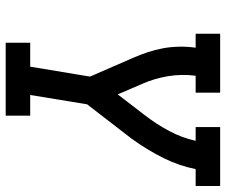

<svg xmlns="http://www.w3.org/2000/svg" viewBox="-78 -696 775 658"><g transform="rotate(90 309.0 -367.5)"><path d="M127 0V-84H209L243 -289L179 -436Q168 -461 159.5 -486.5Q151 -512 146 -539Q141 -566 140.5 -594.5Q140 -623 144 -651H96V-735H298V-651H240Q234 -603 241.5 -557Q249 -511 267 -470L304 -384L377 -479Q407 -518 430 -561.5Q453 -605 463 -651H416V-735H618V-651H560Q549 -595 522.5 -541.5Q496 -488 461 -439Q461 -439 461 -439Q461 -439 461 -439L460 -438Q458 -435 456.5 -432.5Q455 -430 453 -428L338 -279L306 -84H377V0Z"/></g></svg>

Font: Iosevka Curly Slab MdExObl
Style: Regular
Weight: 500
Width: 7
Italic angle: -9°
Monospace: yes
Designer: Belleve Invis
Foundry: Belleve Invis
Version: Version 11.1.0; ttfautohint (v1.8.3)